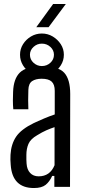

<svg xmlns="http://www.w3.org/2000/svg" viewBox="-20 -942 428 968"><path d="M151 6Q42 6 34 -111Q33 -124 32.5 -136.5Q32 -149 33 -162Q36 -215 61 -252.5Q86 -290 151 -322Q175 -333 202 -344.5Q229 -356 256 -365V-484Q256 -516 240.5 -530.5Q225 -545 190 -545Q160 -545 142 -533Q124 -521 123 -489Q122 -467 122 -436.5Q122 -406 123 -391H47Q45 -412 45 -435Q45 -458 46 -478Q48 -545 80.5 -576.5Q113 -608 193 -608Q274 -608 304 -575Q334 -542 334 -468L333 0H254V-55H243Q230 -26 210 -10Q190 6 151 6ZM175 -53Q232 -53 255 -109V-301Q234 -294 213.5 -285Q193 -276 167 -260Q134 -241 123.5 -216.5Q113 -192 113 -161Q113 -147 113 -137Q113 -127 114 -117Q116 -87 132 -70Q148 -53 175 -53ZM191 -559Q161 -559 136 -573.5Q111 -588 96 -612.5Q81 -637 81 -666Q81 -695 96 -719Q111 -743 136 -758Q161 -773 191 -773Q221 -773 246 -758Q271 -743 286.5 -719Q302 -695 302 -666Q302 -637 286.5 -612.5Q271 -588 246 -573.5Q221 -559 191 -559ZM131 -666Q131 -642 149 -625.5Q167 -609 191 -609Q216 -609 234 -625.5Q252 -642 252 -666Q252 -689 234 -705.5Q216 -722 191 -722Q167 -722 149 -705.5Q131 -689 131 -666ZM163 -805 248 -922H312L225 -805Z"/></svg>

Font: Big Shoulders Text
Style: Regular
Weight: 400
Designer: Patric King
Foundry: XO Type Co
Version: Version 1.000; ttfautohint (v1.8.2)